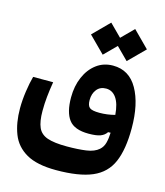

<svg xmlns="http://www.w3.org/2000/svg" viewBox="-114 -638 815 946"><g transform="rotate(15 293.0 -165.0)"><path d="M260.3 221.7Q163.1 221.7 108.6 190.4Q54.2 159.2 32.5 103.3Q10.7 47.4 10.7 -26.9Q10.7 -68.4 17.3 -113.8Q23.9 -159.2 33.2 -192.9H135.3Q128.4 -151.4 124.8 -116Q121.1 -80.6 121.1 -43Q121.1 10.7 134.5 41Q147.9 71.3 182.9 83.3Q217.8 95.2 281.7 95.2Q338.9 95.2 380.1 89.4Q421.4 83.5 443.8 63.5Q460.4 48.8 466.3 25.9Q472.2 2.9 473.1 -25.9L460.4 -25.4Q449.7 -8.8 429.2 -1Q408.7 6.8 369.1 6.8Q296.4 6.8 268.1 -30.8Q239.7 -68.4 239.7 -144Q239.7 -201.7 259.8 -248Q279.8 -294.4 315.9 -321.5Q352.1 -348.6 399.9 -348.6Q482.4 -348.6 525.1 -273.2Q567.9 -197.8 567.9 -73.7Q567.9 34.2 539.8 99.1Q511.7 164.1 444.6 192.9Q377.4 221.7 260.3 221.7ZM472.7 -116.7Q468.3 -173.3 448.2 -201.9Q428.2 -230.5 396 -230.5Q365.7 -230.5 348.6 -209Q331.5 -187.5 331.5 -154.8Q331.5 -126.5 344 -116.5Q356.4 -106.4 394 -106.4Q433.6 -106.4 472.7 -116.7ZM458 -387.2 397 -448.2 335.9 -387.2 254.4 -468.8 335.9 -550.8 397 -489.7 458 -550.8 539.6 -468.8Z"/></g></svg>

Font: CaskaydiaCove NF SemiBold
Style: Regular
Weight: 600
Designer: Aaron Bell
Foundry: Saja Typeworks
Version: Version 2111.001; VTT 6.35;Nerd Fonts 3.2.1